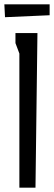

<svg xmlns="http://www.w3.org/2000/svg" viewBox="-45 -862 248 882"><path d="M44 -616 26 -664V-710H127L118 0H44ZM-25 -842H183V-792L-22 -783Z"/></svg>

Font: Bahianita
Style: Regular
Weight: 400
Designer: Pablo Cosgaya & Dani Raskovsky
Foundry: Pablo Cosgaya & Dani Raskovsky
Version: Version 1.008